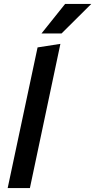

<svg xmlns="http://www.w3.org/2000/svg" viewBox="-20 -956 484 976"><path d="M19 0 171 -715 287 -733 132 0ZM191 -786 311 -936H444L293 -786Z"/></svg>

Font: Radio Canada Medium
Style: Italic
Weight: 500
Italic angle: -12°
Designer: Charles Daoud, Etienne Aubert Bonn, Alexandre Saumier Demers, Jacques Le Bailly
Foundry: Radio-Canada
Version: Version 2.104; ttfautohint (v1.8.4.7-5d5b);gftools[0.9.28.de